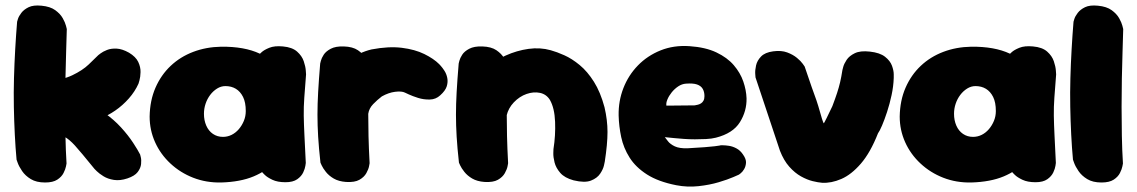

<svg xmlns="http://www.w3.org/2000/svg" viewBox="-20 -671 4186 707"><path d="M449 -14Q422 -5 399.5 -8.5Q377 -12 361 -22Q345 -32 336.5 -40.5Q328 -49 328 -49Q301 -82 284 -102.5Q267 -123 256 -135Q245 -147 236 -154.5Q227 -162 217 -168Q207 -174 191 -182L152 -372Q209 -376 246.5 -394Q284 -412 306.5 -433.5Q329 -455 342 -468Q342 -468 350.5 -474.5Q359 -481 374 -487Q389 -493 409.5 -492Q430 -491 455 -477Q480 -462 489 -443Q498 -424 497.5 -405.5Q497 -387 493.5 -375Q490 -363 490 -363Q477 -334 454.5 -308.5Q432 -283 404.5 -264Q377 -245 349.5 -235Q322 -225 299 -226L296 -285Q333 -277 366 -254Q399 -231 425.5 -202Q452 -173 470 -145.5Q488 -118 496 -102Q496 -102 498.5 -92Q501 -82 499.5 -67Q498 -52 487 -37.5Q476 -23 449 -14ZM146 1Q114 1 93.5 -11.5Q73 -24 61.5 -41Q50 -58 45.5 -70.5Q41 -83 41 -83Q37 -126 34.5 -175.5Q32 -225 31 -277.5Q30 -330 31.5 -383.5Q33 -437 36 -489.5Q39 -542 43 -591Q43 -591 46 -601Q49 -611 58.5 -623.5Q68 -636 85.5 -644.5Q103 -653 133 -650Q165 -647 183.5 -633.5Q202 -620 211 -604Q220 -588 223 -576Q226 -564 226 -564Q225 -526 223.5 -479.5Q222 -433 221 -382Q220 -331 220 -277.5Q220 -224 221 -171Q222 -118 225 -69Q225 -69 223 -58.5Q221 -48 214 -34Q207 -20 191 -9.5Q175 1 146 1Z M794 1Q739 2 691.5 -16.5Q644 -35 607.5 -69Q571 -103 551 -147.5Q531 -192 531 -242Q532 -301 552.5 -348Q573 -395 608.5 -428.5Q644 -462 691.5 -480Q739 -498 794 -499Q880 -500 936.5 -473.5Q993 -447 1021 -391.5Q1049 -336 1049 -250Q1049 -200 1035.5 -155.5Q1022 -111 992.5 -76.5Q963 -42 914 -21.5Q865 -1 794 1ZM801 -167Q818 -167 833 -174.5Q848 -182 859.5 -195.5Q871 -209 878 -226Q885 -243 885 -262Q885 -294 875 -314Q865 -334 848.5 -344Q832 -354 810 -354Q794 -354 779.5 -345Q765 -336 754 -321.5Q743 -307 737 -289Q731 -271 731 -252Q731 -228 739.5 -208.5Q748 -189 764 -178Q780 -167 801 -167ZM1031 0Q1002 0 983 -9Q964 -18 955 -27Q946 -36 946 -36Q939 -109 933 -177.5Q927 -246 927 -318Q927 -390 934 -470Q934 -470 943 -478.5Q952 -487 971.5 -495Q991 -503 1022 -500Q1056 -497 1074 -481Q1092 -465 1098.5 -445.5Q1105 -426 1106 -411.5Q1107 -397 1107 -397Q1103 -346 1100.5 -311.5Q1098 -277 1098.5 -245Q1099 -213 1101 -173Q1103 -133 1106 -71Q1106 -71 1104.5 -60.5Q1103 -50 1096.5 -36Q1090 -22 1074.5 -11Q1059 0 1031 0Z M1241 -40Q1216 -38 1202.5 -54.5Q1189 -71 1183.5 -93.5Q1178 -116 1177 -133.5Q1176 -151 1176 -151Q1168 -184 1165.5 -203Q1163 -222 1164 -232.5Q1165 -243 1166.5 -250Q1168 -257 1168 -266Q1172 -325 1197 -371.5Q1222 -418 1262 -448Q1302 -478 1348 -489Q1411 -501 1459.5 -495Q1508 -489 1542.5 -472Q1577 -455 1597 -435Q1597 -435 1603 -428.5Q1609 -422 1616.5 -410.5Q1624 -399 1627 -384Q1630 -369 1625 -353Q1620 -337 1601 -320Q1585 -305 1562.5 -304.5Q1540 -304 1519.5 -310.5Q1499 -317 1485 -323.5Q1471 -330 1471 -330Q1459 -336 1435 -333Q1411 -330 1386 -316Q1369 -303 1354 -287.5Q1339 -272 1336 -252Q1334 -231 1332 -212Q1330 -193 1329 -175Q1328 -157 1328 -137Q1328 -117 1329 -93Q1329 -93 1322 -81Q1315 -69 1296 -56.5Q1277 -44 1241 -40ZM1254 -1Q1227 -3 1209 -13.5Q1191 -24 1180 -38Q1169 -52 1164.5 -62Q1160 -72 1160 -72Q1154 -126 1151.5 -168Q1149 -210 1149 -248.5Q1149 -287 1151.5 -332Q1154 -377 1159 -437Q1159 -437 1161.5 -447Q1164 -457 1172 -469.5Q1180 -482 1198 -491.5Q1216 -501 1246 -500Q1279 -499 1298 -486Q1317 -473 1326.5 -456.5Q1336 -440 1339 -427.5Q1342 -415 1342 -415Q1339 -367 1337.5 -328Q1336 -289 1336 -251Q1336 -213 1337 -169.5Q1338 -126 1341 -70Q1341 -70 1339 -59Q1337 -48 1329 -33.5Q1321 -19 1303.5 -9Q1286 1 1254 -1Z M2092 -7Q2059 -16 2043 -34.5Q2027 -53 2022 -73Q2017 -93 2017.5 -107.5Q2018 -122 2018 -122Q2026 -172 2024 -222.5Q2022 -273 2005 -303Q1992 -324 1968.5 -329Q1945 -334 1919 -325Q1893 -316 1872 -294Q1852 -273 1845.5 -245.5Q1839 -218 1839 -192Q1839 -166 1837 -150Q1836 -129 1835.5 -119Q1835 -109 1835.5 -103Q1836 -97 1834 -86Q1834 -86 1833.5 -77.5Q1833 -69 1828 -57.5Q1823 -46 1809 -37Q1795 -28 1767 -26Q1745 -25 1727.5 -37.5Q1710 -50 1700 -62.5Q1690 -75 1690 -75Q1681 -87 1679 -99.5Q1677 -112 1677.5 -131.5Q1678 -151 1676 -183Q1670 -223 1669 -248Q1668 -273 1671.5 -291Q1675 -309 1684 -326.5Q1693 -344 1709 -368Q1732 -396 1766.5 -422Q1801 -448 1842 -466.5Q1883 -485 1926 -491Q1969 -497 2008 -486Q2030 -480 2058 -467.5Q2086 -455 2114.5 -431.5Q2143 -408 2167 -370Q2191 -332 2206 -276Q2217 -229 2217 -185Q2217 -141 2207 -76Q2207 -76 2204 -62Q2201 -48 2190 -31.5Q2179 -15 2156 -6Q2133 3 2092 -7ZM1764 -1Q1737 -3 1719 -13.5Q1701 -24 1690 -38Q1679 -52 1674.5 -62Q1670 -72 1670 -72Q1664 -126 1661.5 -168Q1659 -210 1659 -248.5Q1659 -287 1661.5 -332Q1664 -377 1669 -437Q1669 -437 1671.5 -447Q1674 -457 1682 -469.5Q1690 -482 1708 -491.5Q1726 -501 1756 -500Q1789 -499 1808 -486Q1827 -473 1836.5 -456.5Q1846 -440 1849 -427.5Q1852 -415 1852 -415Q1849 -367 1847.5 -328Q1846 -289 1846 -251Q1846 -213 1847 -169.5Q1848 -126 1851 -70Q1851 -70 1849 -59Q1847 -48 1839 -33.5Q1831 -19 1813.5 -9Q1796 1 1764 -1Z M2470 11Q2404 -2 2362.5 -28.5Q2321 -55 2298.5 -90.5Q2276 -126 2267.5 -166Q2259 -206 2258 -246Q2257 -299 2275.5 -346.5Q2294 -394 2329 -430Q2364 -466 2412.5 -485.5Q2461 -505 2519 -501Q2578 -497 2618 -478Q2658 -459 2682 -431Q2706 -403 2717 -371Q2728 -339 2729 -309Q2730 -262 2704.5 -221Q2679 -180 2616 -164Q2600 -160 2580 -159Q2560 -158 2539 -158Q2518 -158 2498 -159.5Q2478 -161 2462.5 -162.5Q2447 -164 2437.5 -165Q2428 -166 2428 -166Q2432 -161 2440 -150.5Q2448 -140 2465 -132Q2482 -124 2512 -125Q2551 -127 2575 -129Q2599 -131 2612 -132.5Q2625 -134 2629.5 -135Q2634 -136 2634 -136Q2634 -136 2642.5 -136Q2651 -136 2664.5 -134Q2678 -132 2692 -124.5Q2706 -117 2716 -102Q2728 -85 2727 -71.5Q2726 -58 2720 -48Q2714 -38 2707.5 -33Q2701 -28 2701 -28Q2701 -28 2680.5 -19Q2660 -10 2626.5 0Q2593 10 2552 14.5Q2511 19 2470 11ZM2434 -282 2537 -283Q2537 -283 2540.5 -283.5Q2544 -284 2550 -285.5Q2556 -287 2561.5 -290.5Q2567 -294 2570.5 -300.5Q2574 -307 2574 -317Q2574 -333 2567.5 -344Q2561 -355 2546.5 -360Q2532 -365 2506 -363Q2491 -362 2477.5 -353Q2464 -344 2453.5 -331Q2443 -318 2437.5 -304.5Q2432 -291 2434 -282Z M3007 2Q2993 1 2972.5 -4Q2952 -9 2929.5 -21.5Q2907 -34 2886.5 -57Q2866 -80 2852 -116L2762 -386Q2762 -386 2761 -399Q2760 -412 2764 -430Q2768 -448 2782.5 -463Q2797 -478 2827 -482Q2857 -486 2878.5 -478Q2900 -470 2914.5 -458Q2929 -446 2936 -436Q2943 -426 2943 -426L2969 -350Q2989 -297 2998.5 -262Q3008 -227 3013 -217Q3014 -216 3024 -236.5Q3034 -257 3045 -280Q3056 -309 3062.5 -329Q3069 -349 3073.5 -368Q3078 -387 3082 -413Q3082 -413 3085 -424.5Q3088 -436 3097.5 -450.5Q3107 -465 3127.5 -475Q3148 -485 3183 -481Q3220 -477 3239 -462Q3258 -447 3264.5 -429Q3271 -411 3271 -397.5Q3271 -384 3271 -384Q3270 -353 3263 -320.5Q3256 -288 3246.5 -259Q3237 -230 3228 -209Q3219 -188 3213 -180Q3185 -109 3150 -68.5Q3115 -28 3078 -12Q3041 4 3007 2Z M3556 1Q3501 2 3453.5 -16.5Q3406 -35 3369.5 -69Q3333 -103 3313 -147.5Q3293 -192 3293 -242Q3294 -301 3314.5 -348Q3335 -395 3370.5 -428.5Q3406 -462 3453.5 -480Q3501 -498 3556 -499Q3642 -500 3698.5 -473.5Q3755 -447 3783 -391.5Q3811 -336 3811 -250Q3811 -200 3797.5 -155.5Q3784 -111 3754.5 -76.5Q3725 -42 3676 -21.5Q3627 -1 3556 1ZM3563 -167Q3580 -167 3595 -174.5Q3610 -182 3621.5 -195.5Q3633 -209 3640 -226Q3647 -243 3647 -262Q3647 -294 3637 -314Q3627 -334 3610.5 -344Q3594 -354 3572 -354Q3556 -354 3541.5 -345Q3527 -336 3516 -321.5Q3505 -307 3499 -289Q3493 -271 3493 -252Q3493 -228 3501.5 -208.5Q3510 -189 3526 -178Q3542 -167 3563 -167ZM3793 0Q3764 0 3745 -9Q3726 -18 3717 -27Q3708 -36 3708 -36Q3701 -109 3695 -177.5Q3689 -246 3689 -318Q3689 -390 3696 -470Q3696 -470 3705 -478.5Q3714 -487 3733.5 -495Q3753 -503 3784 -500Q3818 -497 3836 -481Q3854 -465 3860.5 -445.5Q3867 -426 3868 -411.5Q3869 -397 3869 -397Q3865 -346 3862.5 -311.5Q3860 -277 3860.5 -245Q3861 -213 3863 -173Q3865 -133 3868 -71Q3868 -71 3866.5 -60.5Q3865 -50 3858.5 -36Q3852 -22 3836.5 -11Q3821 0 3793 0Z M4036 1Q4004 1 3983.5 -11.5Q3963 -24 3951.5 -41Q3940 -58 3935.5 -70.5Q3931 -83 3931 -83Q3927 -126 3924.5 -175.5Q3922 -225 3921 -277.5Q3920 -330 3921.5 -383.5Q3923 -437 3926 -489.5Q3929 -542 3933 -591Q3933 -591 3936 -601Q3939 -611 3948.5 -623.5Q3958 -636 3975.5 -644.5Q3993 -653 4023 -650Q4055 -647 4073.5 -633.5Q4092 -620 4101 -604Q4110 -588 4113 -576Q4116 -564 4116 -564Q4115 -526 4113.5 -479.5Q4112 -433 4111 -382Q4110 -331 4110 -277.5Q4110 -224 4111 -171Q4112 -118 4115 -69Q4115 -69 4113 -58.5Q4111 -48 4104 -34Q4097 -20 4081 -9.5Q4065 1 4036 1Z"/></svg>

Font: Sour Gummy Black
Style: Regular
Weight: 900
Version: Version 1.000